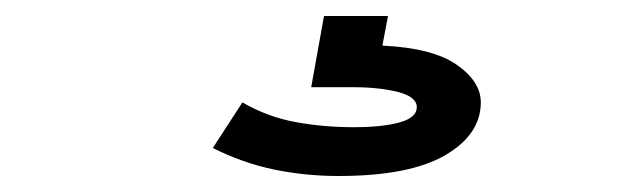

<svg xmlns="http://www.w3.org/2000/svg" viewBox="-20 -20 790 240"><path d="M403 200Q362 200 323 192Q284 184 246 165L283 108Q314 126 349 132.5Q384 139 422 139Q458 139 479.5 133Q501 127 501 114Q501 101 477.5 95Q454 89 421 89H369L385 0H465L458 37Q521 40 551 61Q581 82 581 108Q581 148 536.5 174Q492 200 403 200Z"/></svg>

Font: Inconsolata ExtraExpanded SemiBold
Style: Regular
Weight: 600
Width: 8
Monospace: yes
Designer: Raph Levien, Cyreal, Brenton Simpson
Foundry: Raph Levien, Cyreal, Google
Version: Version 3.001; ttfautohint (v1.8.2.53-6de2)